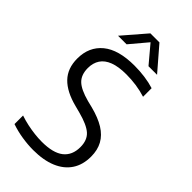

<svg xmlns="http://www.w3.org/2000/svg" viewBox="-288 -1022 1109 1109"><g transform="rotate(45 266.0 -468.0)"><path d="M231 9.5Q187 9.5 139.2 2Q91.5 -5.5 48.5 -20.5V-90.5Q79.5 -80 111.2 -73.2Q143 -66.5 173.5 -63Q204 -59.5 232 -59.5Q324 -59.5 368 -94.2Q412 -129 412 -195.5Q412 -252 378.8 -281.8Q345.5 -311.5 265.5 -332.5L225.5 -343Q131 -367 84 -415.8Q37 -464.5 37 -544.5Q37 -640 103.2 -694.8Q169.5 -749.5 300.5 -749.5Q343.5 -749.5 385.5 -743.8Q427.5 -738 462 -727V-657Q424 -669 383.8 -674.8Q343.5 -680.5 302.5 -680.5Q239 -680.5 198.5 -665Q158 -649.5 138.5 -620Q119 -590.5 119 -549Q119 -494.5 149.5 -464.5Q180 -434.5 255 -414.5L295.5 -404.5Q363.5 -387 407.5 -359.8Q451.5 -332.5 473 -293.2Q494.5 -254 494.5 -200.5Q494.5 -133.5 463.5 -86.8Q432.5 -40 373.5 -15.2Q314.5 9.5 231 9.5ZM110.5 -804 233 -946H307L429.5 -804H359.5L261.5 -920.5H278.5L180.5 -804Z"/></g></svg>

Font: Encode Sans SC Condensed Thin
Style: Regular
Weight: 400
Version: Version 3.002